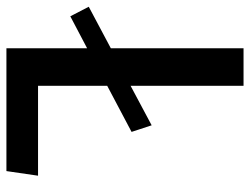

<svg xmlns="http://www.w3.org/2000/svg" viewBox="-126 -652 760 583"><g transform="rotate(90 253.5 -360.0)"><path d="M481 0H108V-245L11 -194L-18 -250L108 -317V-720H222V-377L342 -441L362 -380L222 -306V-96H495Z"/></g></svg>

Font: Convergence
Style: Regular
Weight: 400
Designer: Nicolas Silva and John Vargas
Foundry: Nicolas Silva and Jonh Vargas
Version: Version 1.002